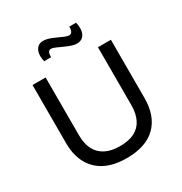

<svg xmlns="http://www.w3.org/2000/svg" viewBox="-198 -1008 1110 1169"><g transform="rotate(-30 357.0 -424.0)"><path d="M357 13Q303 13 259 1.5Q215 -10 182 -32.5Q149 -55 126.5 -87Q104 -119 92.5 -160Q81 -201 81 -251V-660H173V-254Q173 -194 194 -153.5Q215 -113 256 -92Q297 -71 357 -71Q419 -71 459.5 -91.5Q500 -112 520.5 -153Q541 -194 541 -254V-660H632V-251Q632 -125 562 -56Q492 13 357 13ZM443 -743Q423 -743 401 -751Q379 -759 357.5 -769Q336 -779 317.5 -787Q299 -795 288 -795Q275 -795 269 -784Q263 -773 264 -750H215Q207 -783 211.5 -808Q216 -833 231.5 -847Q247 -861 271 -861Q290 -861 312 -853.5Q334 -846 356 -835.5Q378 -825 396.5 -817.5Q415 -810 426 -810Q441 -810 447.5 -824Q454 -838 452 -856H500Q508 -826 504.5 -800Q501 -774 485.5 -758.5Q470 -743 443 -743Z"/></g></svg>

Font: Bricolage Grotesque 96pt ExtraBold
Style: Regular
Weight: 400
Version: Version 1.001;gftools[0.9.33.dev8+g029e19f]